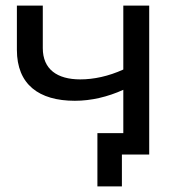

<svg xmlns="http://www.w3.org/2000/svg" viewBox="-20 -549 644 682"><path d="M510 -529H418V-302C365 -278 313 -267 265 -267C183 -267 132 -303 132 -378V-529H40V-372C40 -249 118 -191 246 -191C304 -191 363 -205 418 -230V-76H326V113H413V0H510Z"/></svg>

Font: Montserrat-Alt1 Med
Style: Regular
Weight: 500
Designer: Differentunic
Foundry: Differentunic
Version: Version 7.222